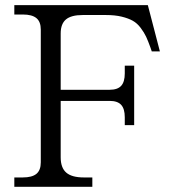

<svg xmlns="http://www.w3.org/2000/svg" viewBox="-20 -720 651 740"><path d="M213.9 -113.8Q213.9 -73.2 235.4 -54.7Q256.8 -36.1 303.2 -36.1H335.9V0H35.2V-36.1H67.9Q103.5 -36.1 120.4 -50Q137.2 -64 137.2 -94.2V-606Q137.2 -636.2 120.4 -650.1Q103.5 -664.1 67.9 -664.1H35.2V-700.2H549.8L596.2 -522H564.9L560.1 -536.1Q550.8 -562 543.2 -578.4Q535.6 -594.7 522.2 -612.5Q508.8 -630.4 491.9 -639.9Q475.1 -649.4 449 -655.8Q422.9 -662.1 388.2 -662.1H298.8Q254.4 -662.1 234.1 -645Q213.9 -627.9 213.9 -590.8V-374H402.8Q433.1 -374 447 -389.2Q460.9 -404.3 460.9 -437V-466.8H497.1V-237.8H460.9V-268.1Q460.9 -300.8 447 -315.9Q433.1 -331.1 402.8 -331.1H213.9Z"/></svg>

Font: LT Superior Serif
Style: Regular
Weight: 400
Designer: Daniel Lyons
Foundry: LyonsType
Version: Version 2.120;FEAKit 1.0